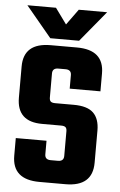

<svg xmlns="http://www.w3.org/2000/svg" viewBox="-56 -850 554 890"><g transform="rotate(5 221.0 -405.5)"><path d="M266 -130V-245Q266 -258 260 -263.5Q254 -269 239 -269H151Q33 -269 33 -381V-526Q33 -636 159 -636H281Q407 -636 407 -526V-443H264V-506Q264 -531 237 -531H203Q176 -531 176 -506V-394Q176 -381 182 -375.5Q188 -370 203 -370H289Q353 -370 381 -342.5Q409 -315 409 -261V-111Q409 0 283 0H162Q35 0 35 -111V-193H178V-130Q178 -105 205 -105H239Q266 -105 266 -130ZM154 -668 35 -811H168L221 -738L274 -811H406L288 -668Z"/></g></svg>

Font: Teko Semibold
Style: Regular
Weight: 600
Designer: Manushi Parikh, Jonny Pinhorn
Foundry: Indian Type Foundry
Version: Version 1.105;PS 1.0;hotconv 1.0.78;makeotf.lib2.5.61930; tt